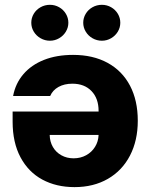

<svg xmlns="http://www.w3.org/2000/svg" viewBox="-20 -767 622 794"><path d="M549.8 -267.6Q549.8 -186 517.6 -123.8Q485.4 -61.5 426 -27.3Q366.7 6.8 288.1 6.8Q212.9 6.8 155 -24.4Q97.2 -55.7 64.7 -116.7Q32.2 -177.7 32.2 -263.7V-305.7H387.7V-308.6Q387.7 -359.9 358.4 -390.4Q329.1 -420.9 279.3 -420.9Q246.1 -420.9 221.9 -407.5Q197.8 -394 187.5 -370.1H34.2Q43.9 -421.9 76.7 -460.2Q109.4 -498.5 161.9 -519.3Q214.4 -540 282.2 -540Q364.7 -540 425 -507.1Q485.4 -474.1 517.6 -412.8Q549.8 -351.6 549.8 -267.6ZM284.2 -112.3Q313 -112.3 336.2 -125Q359.4 -137.7 373 -159.7Q386.7 -181.6 387.7 -209H185.5Q186 -181.2 198.7 -159.2Q211.4 -137.2 233.9 -124.8Q256.3 -112.3 284.2 -112.3ZM109.4 -672.9Q109.4 -692.9 119.6 -710Q129.9 -727.1 147.7 -737.1Q165.5 -747.1 186.5 -747.1Q207 -747.1 224.6 -737.1Q242.2 -727.1 252.4 -710Q262.7 -692.9 262.7 -672.9Q262.7 -653.3 252.4 -636.2Q242.2 -619.1 224.6 -608.9Q207 -598.6 186.5 -598.6Q165.5 -598.6 147.7 -608.9Q129.9 -619.1 119.6 -636.2Q109.4 -653.3 109.4 -672.9ZM324.2 -672.9Q324.2 -692.9 334.5 -710Q344.7 -727.1 362.5 -737.1Q380.4 -747.1 401.4 -747.1Q421.9 -747.1 439.5 -737.1Q457 -727.1 467.3 -710Q477.5 -692.9 477.5 -672.9Q477.5 -653.3 467.3 -636.2Q457 -619.1 439.5 -608.9Q421.9 -598.6 401.4 -598.6Q380.4 -598.6 362.5 -608.9Q344.7 -619.1 334.5 -636.2Q324.2 -653.3 324.2 -672.9Z"/></svg>

Font: Pretendard Std ExtraBold
Style: Regular
Weight: 800
Designer: Base glyphs from Inter by Rasmus Andersson; Hangeul glyphs from Noto Sans CJK(Source Han Sans) by Jang Soo-young and Kan
Foundry: Kil Hyung-jin
Version: Version 1.309